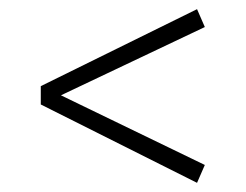

<svg xmlns="http://www.w3.org/2000/svg" viewBox="-20 -541 536 419"><path d="M427 -482 113 -333 427 -181 410 -142 69 -313V-353L410 -521Z"/></svg>

Font: FiraGO ExtraLight
Style: Regular
Weight: 200
Designer: bBox Type
Foundry: bBox Type GmbH
Version: Version 1.001